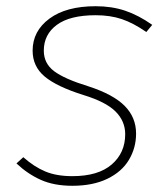

<svg xmlns="http://www.w3.org/2000/svg" viewBox="-20 -588 539 618"><path d="M470 -508 451 -485Q409 -514 372 -526.5Q335 -539 288 -539Q205 -539 163 -508Q121 -477 121 -425Q121 -384 154 -359Q187 -334 265 -310Q345 -284 381.5 -247Q418 -210 418 -158Q418 -112 395 -73.5Q372 -35 325.5 -12.5Q279 10 213 10Q154 10 111.5 -9Q69 -28 33 -62L55 -82Q90 -51 126 -36Q162 -21 213 -21Q296 -21 339.5 -58.5Q383 -96 383 -156Q383 -198 352 -229Q321 -260 249 -282Q163 -309 124 -341.5Q85 -374 85 -425Q85 -488 139 -528Q193 -568 288 -568Q340 -568 383 -553.5Q426 -539 470 -508Z"/></svg>

Font: FiraGO UltraLight
Style: Italic
Weight: 200
Italic angle: -8°
Designer: bBox Type GmbH
Foundry: bBox Type GmbH
Version: Version 1.001